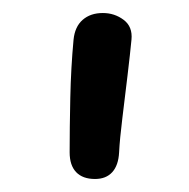

<svg xmlns="http://www.w3.org/2000/svg" viewBox="-20 -805 290 295"><path d="M93 -744Q95 -764 107 -774.5Q119 -785 138 -785Q156 -785 170 -774.5Q184 -764 182 -744Q180 -723 176 -689.5Q172 -656 168 -623.5Q164 -591 163 -571Q162 -551 152.5 -540.5Q143 -530 126 -530Q107 -530 97 -540.5Q87 -551 87 -571Q87 -608 88 -654.5Q89 -701 93 -744Z"/></svg>

Font: Playpen Sans Arabic
Style: Regular
Weight: 400
Designer: Azza Alameddine, Laura Meseguer, Veronika Burian, José Scaglione
Foundry: TypeTogether
Version: Version 2.000